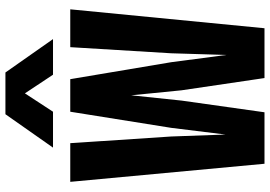

<svg xmlns="http://www.w3.org/2000/svg" viewBox="-160 -810 971 690"><g transform="rotate(-90 325.0 -465.5)"><path d="M81 0 16 -698H155L179 -335L186 -140L210 -335L268 -698H385L446 -335L472 -137L478 -335L500 -698H636L568 0H389L345 -298L327 -479L308 -298L266 0ZM139 -760 259 -931H409L529 -760H401L334 -861L268 -760Z"/></g></svg>

Font: Azeret Mono Thin SemiBold
Style: Regular
Weight: 600
Version: Version 1.002